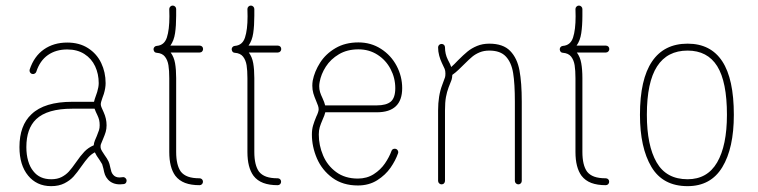

<svg xmlns="http://www.w3.org/2000/svg" viewBox="-20 -652 2679 679"><path d="M427.7 -13.2Q427.7 -8.3 425 -4.9Q422.4 -1.5 417.5 -1Q411.1 -0.5 404.3 0Q377.4 0 361.8 -17.1Q354.5 -25.4 351.3 -33.9Q348.1 -42.5 345.7 -55.7Q342.3 -68.8 341.3 -71.3Q338.9 -76.2 332 -86.4Q320.8 -101.6 315.4 -113.3Q302.2 -106.4 292.2 -95.2Q282.2 -84 268.1 -64Q252.9 -42 240.2 -27.8Q227.5 -13.7 207.8 -3.7Q188 6.3 161.1 6.3Q134.8 6.3 114.3 -3.4Q93.8 -13.2 79.6 -30.8Q48.8 -67.9 48.8 -131.8Q48.8 -208.5 91.3 -248Q137.2 -292 235.4 -292H312.5Q314 -299.8 319.8 -315.4L323.7 -326.7Q329.1 -344.7 329.1 -357.9Q329.1 -390.6 316.4 -417.7Q303.7 -444.8 278.6 -460.9Q253.4 -477.1 217.8 -477.1Q177.7 -477.1 149.4 -457.3Q121.1 -437.5 108.4 -398.4Q107.4 -395 104 -392.6Q100.6 -390.1 96.7 -390.1Q91.3 -390.1 87.9 -393.8Q84.5 -397.5 84.5 -402.3Q84.5 -404.8 85 -406.2Q100.6 -453.1 135.3 -477.3Q169.9 -501.5 217.8 -501.5Q260.7 -501.5 291.5 -481.7Q322.3 -461.9 337.9 -429.2Q353.5 -396.5 353.5 -357.9Q353.5 -340.8 347.2 -319.8Q346.7 -317.4 342.3 -306.2Q336.4 -290 336.4 -283.2Q336.4 -277.8 339.6 -270.8Q342.8 -263.7 346.7 -254.9Q356.9 -232.4 356.9 -209Q356.9 -196.3 353.8 -185.5Q350.6 -174.8 344.7 -161.1Q338.4 -146 336.7 -141.6Q335 -137.2 335.9 -129.4Q336.4 -125 340.6 -117.9Q344.7 -110.8 349.6 -104Q358.9 -91.3 363.8 -81.1Q367.2 -74.2 370.1 -59.6Q372.1 -50.3 374 -44.4Q376 -38.6 380.4 -33.7Q388.2 -24.4 402.8 -24.4Q408.2 -24.9 413.6 -25.4Q418.9 -26.4 423.3 -22.5Q427.7 -18.6 427.7 -13.2ZM98.1 -46.4Q120.1 -18.1 161.1 -18.1Q182.6 -18.1 197.8 -25.9Q212.9 -33.7 223.4 -45.2Q233.9 -56.6 248.5 -77.6Q264.6 -101.1 278.3 -115.5Q292 -129.9 311.5 -138.2Q312 -146.5 315.7 -155.5Q319.3 -164.6 322.3 -170.9Q327.6 -184.1 330.1 -191.7Q332.5 -199.2 332.5 -209Q332.5 -219.7 330.6 -227.8Q328.6 -235.8 324.2 -245.1Q321.8 -250.5 318.8 -256.6Q315.9 -262.7 314.5 -267.6H235.4Q147 -267.6 107.9 -230.5Q73.2 -197.3 73.2 -131.8Q73.2 -105 79.6 -83Q85.9 -61 98.1 -46.4Z M698.2 -478.5Q698.2 -473.6 694.8 -470Q691.4 -466.3 686 -466.3H583.5Q595.2 -450.7 599.1 -428.5Q603 -406.2 603 -376V-348.6V-114.7Q603 -67.9 619.6 -44.9Q628.9 -33.2 645 -27.3Q661.1 -21.5 685.5 -21.5Q690.9 -21.5 694.3 -18.1Q697.8 -14.6 697.8 -9.3Q697.8 -4.4 694.3 -0.7Q690.9 2.9 685.5 2.9Q655.8 2.9 634.5 -5.1Q613.3 -13.2 600.1 -30.3Q578.6 -59.6 578.6 -114.7V-348.6V-375.5Q578.6 -402.8 575.7 -421.1Q572.8 -439.5 563.2 -451.7Q553.7 -463.9 534.2 -465.3Q526.4 -465.8 523.9 -473.1Q522.9 -476.1 522.9 -477.5Q522.9 -482.4 526.1 -485.8Q529.3 -489.3 534.2 -489.7Q561 -491.7 570.1 -519.3Q579.1 -546.9 579.1 -594.2L578.6 -620.1Q578.6 -625 582.3 -628.7Q585.9 -632.3 590.8 -632.3Q595.7 -632.3 599.4 -628.7Q603 -625 603 -620.1V-596.2Q603 -561 599.1 -534.7Q595.2 -508.3 582.5 -490.7H686Q691.4 -490.7 694.8 -487.3Q698.2 -483.9 698.2 -478.5Z M974.6 -478.5Q974.6 -473.6 971.2 -470Q967.8 -466.3 962.4 -466.3H859.9Q871.6 -450.7 875.5 -428.5Q879.4 -406.2 879.4 -376V-348.6V-114.7Q879.4 -67.9 896 -44.9Q905.3 -33.2 921.4 -27.3Q937.5 -21.5 961.9 -21.5Q967.3 -21.5 970.7 -18.1Q974.1 -14.6 974.1 -9.3Q974.1 -4.4 970.7 -0.7Q967.3 2.9 961.9 2.9Q932.1 2.9 910.9 -5.1Q889.6 -13.2 876.5 -30.3Q855 -59.6 855 -114.7V-348.6V-375.5Q855 -402.8 852.1 -421.1Q849.1 -439.5 839.6 -451.7Q830.1 -463.9 810.5 -465.3Q802.7 -465.8 800.3 -473.1Q799.3 -476.1 799.3 -477.5Q799.3 -482.4 802.5 -485.8Q805.7 -489.3 810.5 -489.7Q837.4 -491.7 846.4 -519.3Q855.5 -546.9 855.5 -594.2L855 -620.1Q855 -625 858.6 -628.7Q862.3 -632.3 867.2 -632.3Q872.1 -632.3 875.7 -628.7Q879.4 -625 879.4 -620.1V-596.2Q879.4 -561 875.5 -534.7Q871.6 -508.3 858.9 -490.7H962.4Q967.8 -490.7 971.2 -487.3Q974.6 -483.9 974.6 -478.5Z M1376 -126Q1382.8 -126 1386.2 -120.6Q1389.6 -115.2 1387.7 -109.9Q1378.9 -84.5 1361.1 -58.8Q1343.3 -33.2 1314 -14.6Q1284.7 3.9 1245.6 3.9Q1192.4 3.9 1155.5 -23.2Q1118.7 -50.3 1100.8 -91.8Q1083 -133.3 1083 -176.3Q1083 -194.3 1087.2 -208.3Q1091.3 -222.2 1098.6 -239.7Q1102.1 -246.6 1104.5 -253.7Q1106.9 -260.7 1106.9 -265.6Q1106.9 -271.5 1104.7 -278.1Q1102.5 -284.7 1098.1 -294.9Q1091.8 -309.6 1088.1 -322Q1084.5 -334.5 1084.5 -349.1Q1084.5 -357.4 1085.9 -366.7Q1092.3 -399.4 1112.1 -430.4Q1131.8 -461.4 1166.3 -481.7Q1200.7 -502 1247.6 -502Q1292 -502 1327.4 -479.2Q1362.8 -456.5 1382.6 -419.2Q1402.3 -381.8 1402.3 -340.3Q1402.3 -254.9 1312.5 -254.9H1130.4Q1127.9 -244.1 1121.1 -229.5Q1114.3 -213.9 1110.8 -202.4Q1107.4 -190.9 1107.4 -176.3Q1107.4 -138.2 1122.6 -102.3Q1137.7 -66.4 1168.9 -43.5Q1200.2 -20.5 1245.6 -20.5Q1277.3 -20.5 1301.8 -36.1Q1326.2 -51.8 1341.3 -74Q1356.4 -96.2 1364.3 -117.7Q1367.2 -126 1376 -126ZM1108.9 -347.2Q1108.9 -335.9 1111.8 -326.4Q1114.7 -316.9 1120.6 -304.7Q1127.4 -290 1129.9 -279.3H1312.5Q1346.2 -279.3 1362.1 -292.7Q1377.9 -306.2 1377.9 -340.3Q1377.9 -376 1361.3 -407.7Q1344.7 -439.5 1314.9 -458.5Q1285.2 -477.5 1247.6 -477.5Q1208 -477.5 1178.7 -460.2Q1149.4 -442.9 1132.3 -416.3Q1115.2 -389.6 1110.4 -361.8Q1108.9 -354 1108.9 -347.2Z M1541.5 -496.6Q1546.9 -496.6 1550.3 -493.2Q1553.7 -489.7 1553.7 -484.4Q1553.7 -460.9 1564 -440.4Q1572.8 -424.3 1575.7 -415Q1586.9 -424.8 1599.6 -438.5Q1619.1 -458 1633.3 -469.7Q1647.5 -481.4 1667 -489.5Q1686.5 -497.6 1710.4 -497.6Q1759.3 -497.6 1784.2 -471.9Q1809.1 -446.3 1817.1 -403.1Q1825.2 -359.9 1825.2 -292.5V-12.2Q1825.2 -7.3 1821.8 -3.7Q1818.4 0 1813 0Q1808.1 0 1804.4 -3.7Q1800.8 -7.3 1800.8 -12.2V-292.5Q1800.8 -356 1794.7 -393.6Q1788.6 -431.2 1769 -452.1Q1749.5 -473.1 1710.4 -473.1Q1691.4 -473.1 1676.5 -467Q1661.6 -460.9 1650.4 -451.7Q1639.2 -442.4 1622.6 -425.8Q1612.8 -416 1601.8 -405.5Q1590.8 -395 1579.6 -387.2Q1579.1 -376 1576.9 -369.6Q1574.7 -363.3 1566.4 -342.8Q1560.5 -327.1 1557.1 -308.8Q1553.7 -290.5 1553.7 -261.2V-12.2Q1553.7 -7.3 1550.3 -3.7Q1546.9 0 1541.5 0Q1536.6 0 1533 -3.7Q1529.3 -7.3 1529.3 -12.2V-261.2Q1529.3 -314 1543.9 -351.6Q1552.2 -374 1553.7 -378.4Q1555.2 -382.8 1555.2 -392.1Q1555.2 -401.9 1552.5 -408.4Q1549.8 -415 1542.5 -429.7Q1537.1 -440.9 1533.2 -455.3Q1529.3 -469.7 1529.3 -484.4Q1529.3 -489.7 1533 -493.2Q1536.6 -496.6 1541.5 -496.6Z M2134.8 -478.5Q2134.8 -473.6 2131.3 -470Q2127.9 -466.3 2122.6 -466.3H2020Q2031.7 -450.7 2035.6 -428.5Q2039.6 -406.2 2039.6 -376V-348.6V-114.7Q2039.6 -67.9 2056.2 -44.9Q2065.4 -33.2 2081.5 -27.3Q2097.7 -21.5 2122.1 -21.5Q2127.4 -21.5 2130.9 -18.1Q2134.3 -14.6 2134.3 -9.3Q2134.3 -4.4 2130.9 -0.7Q2127.4 2.9 2122.1 2.9Q2092.3 2.9 2071 -5.1Q2049.8 -13.2 2036.6 -30.3Q2015.1 -59.6 2015.1 -114.7V-348.6V-375.5Q2015.1 -402.8 2012.2 -421.1Q2009.3 -439.5 1999.8 -451.7Q1990.2 -463.9 1970.7 -465.3Q1962.9 -465.8 1960.4 -473.1Q1959.5 -476.1 1959.5 -477.5Q1959.5 -482.4 1962.6 -485.8Q1965.8 -489.3 1970.7 -489.7Q1997.6 -491.7 2006.6 -519.3Q2015.6 -546.9 2015.6 -594.2L2015.1 -620.1Q2015.1 -625 2018.8 -628.7Q2022.5 -632.3 2027.3 -632.3Q2032.2 -632.3 2035.9 -628.7Q2039.6 -625 2039.6 -620.1V-596.2Q2039.6 -561 2035.6 -534.7Q2031.7 -508.3 2019 -490.7H2122.6Q2127.9 -490.7 2131.3 -487.3Q2134.8 -483.9 2134.8 -478.5Z M2550.8 -246.1Q2550.8 -362.8 2516.4 -418Q2481.9 -473.1 2411.6 -473.1Q2339.8 -473.1 2303.7 -417.2Q2267.6 -361.3 2267.6 -246.1Q2267.6 -137.7 2302 -77.9Q2336.4 -18.1 2411.6 -18.1Q2481.4 -18.1 2516.1 -77.6Q2550.8 -137.2 2550.8 -246.1ZM2243.2 -246.1Q2243.2 -371.6 2285.9 -434.6Q2328.6 -497.6 2411.6 -497.6Q2493.2 -497.6 2534.2 -435.3Q2575.2 -373 2575.2 -246.1Q2575.2 -127.9 2534.4 -60.8Q2493.7 6.3 2411.6 6.3Q2324.2 6.3 2283.7 -61.8Q2243.2 -129.9 2243.2 -246.1Z"/></svg>

Font: Velvelyne Light
Style: Regular
Weight: 200
Designer: Manon Van der Borght et Mariel Nils
Foundry: Velvetyne
Version: Version 1.070